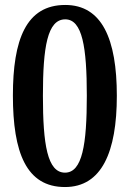

<svg xmlns="http://www.w3.org/2000/svg" viewBox="-20 -744 523 774"><path d="M242 10C390 10 451 -131 451 -358C451 -587 391 -724 243 -724C85 -724 32 -584 32 -359C32 -129 86 10 242 10ZM242 -48C171 -48 153 -162 153 -358C153 -554 171 -666 243 -666C312 -666 330 -554 330 -358C330 -162 312 -48 242 -48Z"/></svg>

Font: Noto Serif Tamil Condensed SemiBold
Style: Regular
Weight: 600
Width: 3
Designer: Indian Type Foundry, Tom Grace, and the Monotype Design Team
Foundry: Monotype Imaging Inc.
Version: Version 2.004